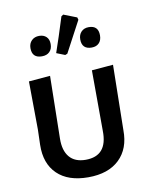

<svg xmlns="http://www.w3.org/2000/svg" viewBox="-82 -780 661 847"><g transform="rotate(-10 248.0 -356.0)"><path d="M238 -542 200 -557Q222 -620 251 -713L260 -719L319 -696L322 -685L248 -546ZM136 -554Q92 -554 92 -598Q92 -619 105 -632Q118 -645 139 -645Q159 -645 171 -633.5Q183 -622 183 -601Q183 -579 170.5 -566.5Q158 -554 136 -554ZM359 -554Q315 -554 315 -598Q315 -619 327.5 -632Q340 -645 361 -645Q404 -645 404 -601Q404 -579 392 -566.5Q380 -554 359 -554ZM60 -171 62 -239 60 -455 156 -463 151 -183Q150 -129 174.5 -100Q199 -71 247 -71Q345 -71 343 -183L342 -455L438 -463L433 -171Q434 -88 384.5 -40.5Q335 7 245 7Q155 7 106.5 -40Q58 -87 60 -171Z"/></g></svg>

Font: Alegreya Sans Medium
Style: Regular
Weight: 500
Designer: Juan Pablo del Peral
Foundry: Huerta Tipografica
Version: Version 2.007